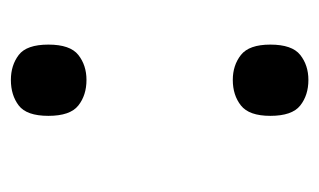

<svg xmlns="http://www.w3.org/2000/svg" viewBox="-137 -443 587 353"><g transform="rotate(-90 156.5 -266.5)"><path d="M186 -401Q158 -401 139 -416Q120 -431 120 -471Q120 -511 139 -525.5Q158 -540 186 -540Q213 -540 232 -525.5Q251 -511 251 -471Q251 -431 232 -416Q213 -401 186 -401ZM186 7Q158 7 139 -8Q120 -23 120 -63Q120 -102 139 -117Q158 -132 186 -132Q213 -132 232 -117Q251 -102 251 -63Q251 -23 232 -8Q213 7 186 7Z"/></g></svg>

Font: Noto Serif Gujarati Medium
Style: Regular
Weight: 500
Version: Version 2.102